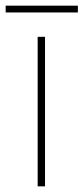

<svg xmlns="http://www.w3.org/2000/svg" viewBox="-43 -658 295 678"><path d="M232 -638H-23V-614H232ZM116 0V-528H90V0Z"/></svg>

Font: Noto Sans Canadian Aboriginal Thin
Style: Regular
Weight: 100
Designer: Monotype Design Team, Typotheque's Kevin King
Foundry: Monotype Imaging Inc.
Version: Version 2.004